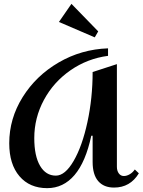

<svg xmlns="http://www.w3.org/2000/svg" viewBox="-20 -967 741 997"><path d="M541 -677Q434 -663 346 -602Q258 -541 208 -448Q158 -355 158 -250Q158 -157 188 -106Q218 -55 270 -55Q318 -55 362.5 -131.5Q407 -208 434 -333Q461 -458 461 -593L587 -634V-101Q587 -80 597 -66.5Q607 -53 623 -53Q638 -53 653.5 -62Q669 -71 680 -87L701 -67Q656 7 572 7Q519 7 490 -26.5Q461 -60 461 -126V-262H454Q425 -126 367 -58Q309 10 225 10Q134 10 81 -52Q28 -114 28 -223Q28 -351 97.5 -462.5Q167 -574 284.5 -642.5Q402 -711 541 -716ZM490 -804 351 -947 286 -853 472 -773Z"/></svg>

Font: Amita
Style: Bold
Weight: 700
Designer: Eduardo Rodriguez Tunni, Modular Infotech, Brian J. Bonislawsky
Foundry: Eduardo Rodriguez Tunni, Modular Infotech, Brian J. Bonislawsky
Version: Version 1.003